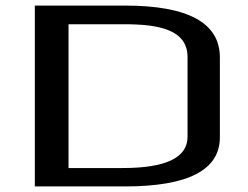

<svg xmlns="http://www.w3.org/2000/svg" viewBox="-20 -669 889 689"><path d="M769 -463C769 -587 655 -649 428 -649H105V0H429C655 0 769 -59 769 -176ZM653 -464V-178C653 -103 575 -66 420 -66H226V-582H426C549 -582 653 -563 653 -464Z"/></svg>

Font: Gamestation Extended
Style: Regular
Weight: 400
Width: 7
Designer: Jonas Hecksher
Foundry: Jonas Hecksher, Playtypeª, e-types AS
Version: Version 1.003